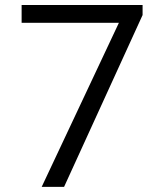

<svg xmlns="http://www.w3.org/2000/svg" viewBox="-20 -726 640 746"><path d="M229 0H142L442 -637.5H64V-706.5H534V-667.5Z"/></svg>

Font: Acari Sans
Style: Regular
Weight: 400
Designer: Alfredo Marco Pradil and Stefan Peev (font) & Cristiano Sobral (main changes)
Foundry: Alfredo Marco Pradil and Stefan Peev (font) & Cristiano Sobral (main changes)
Version: Version 1.063; ttfautohint (v1.8.3)